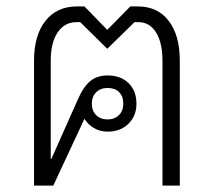

<svg xmlns="http://www.w3.org/2000/svg" viewBox="-20 -578 666 598"><path d="M540 -389V0H486V-389Q486 -445 466 -477Q446 -509 411 -509H399L314 -426L230 -509H218Q181 -509 159.5 -477Q138 -445 138 -389V-83H140L221 -265Q239 -307 260.5 -325Q282 -343 315 -343Q356 -343 380.5 -319Q405 -295 405 -255Q405 -217 380 -192.5Q355 -168 315 -168Q292 -168 273 -179Q254 -190 243 -208L146 0H86V-389Q86 -468 121.5 -513Q157 -558 220 -558H243L314 -485L386 -558H409Q471 -558 505.5 -513Q540 -468 540 -389ZM266 -255Q266 -233 279.5 -219.5Q293 -206 315 -206Q337 -206 350.5 -219.5Q364 -233 364 -255Q364 -278 351 -291Q338 -304 315 -304Q293 -304 279.5 -290.5Q266 -277 266 -255Z"/></svg>

Font: Bai Jamjuree Light
Style: Regular
Weight: 300
Designer: Katatrad Aksorn Co.,Ltd.
Foundry: Cadson Demak Co.,Ltd.
Version: Version 1.000; ttfautohint (v1.6)